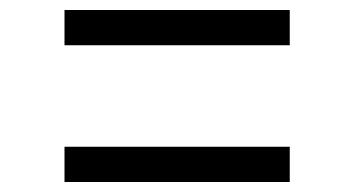

<svg xmlns="http://www.w3.org/2000/svg" viewBox="-20 -510 709 384"><path d="M559.5 -490V-419.5H109V-490ZM559.5 -216.5V-146H109V-216.5Z"/></svg>

Font: Merriweather 28pt
Style: Regular
Weight: 400
Version: Version 2.100